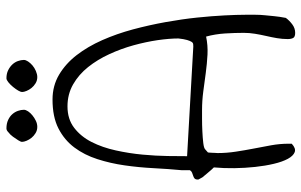

<svg xmlns="http://www.w3.org/2000/svg" viewBox="-192 -752 945 602"><g transform="rotate(-90 281.0 -451.5)"><path d="M459 -22.5Q459 -39.1 461.9 -56.2Q464.8 -73.2 468.8 -90.3Q472.7 -107.4 475.6 -125Q478.5 -142.6 478.5 -160.2Q478.5 -187.5 476.6 -218.8Q474.6 -250 466.8 -278.3Q439.5 -272.5 410.6 -273.9Q381.8 -275.4 353 -279.3Q324.2 -283.2 294.9 -287.1Q265.6 -291 236.3 -291Q227.5 -291 208.5 -291Q189.5 -291 169.4 -290Q149.4 -289.1 132.8 -287.1Q117.2 -285.2 113.3 -281.2L103.5 -272.5Q103.5 -271.5 103 -268.1Q102.5 -264.6 102.5 -259.8Q102.5 -254.9 102.1 -250Q101.6 -245.1 101.6 -242.2Q101.6 -213.9 106 -185.1Q110.4 -156.2 115.7 -128.9Q121.1 -101.6 126 -74.2Q130.9 -46.9 130.9 -19.5V-9.8Q116.2 3.9 104.5 -0.5Q92.8 -4.9 83.5 -22Q74.2 -39.1 67.9 -65.9Q61.5 -92.8 58.1 -124.5Q54.7 -156.2 54.2 -189.5Q53.7 -222.7 56.6 -253.9Q54.7 -255.9 48.8 -262.2Q43 -268.6 37.1 -275.9Q31.2 -283.2 25.4 -290Q21.5 -296.9 19.5 -300.8L18.6 -302.7V-304.7Q18.6 -311.5 22 -314.5Q25.4 -317.4 30.3 -318.8Q35.2 -320.3 40 -322.3Q44.9 -324.2 47.9 -329.1Q47.9 -330.1 47.9 -334Q47.9 -337.9 47.9 -342.3Q47.9 -346.7 47.9 -350.6Q47.9 -353.5 47.9 -355.5Q51.8 -396.5 54.2 -442.9Q56.6 -489.3 63 -533.7Q69.3 -578.1 82.5 -619.1Q95.7 -660.2 119.1 -691.4Q142.6 -722.7 178.7 -741.2Q214.8 -759.8 269.5 -759.8Q312.5 -759.8 347.2 -739.3Q381.8 -718.8 408.7 -684.1Q435.5 -649.4 455.6 -604Q475.6 -558.6 489.3 -507.8Q502.9 -457 512.2 -405.3Q521.5 -353.5 526.4 -306.6Q531.2 -259.8 533.2 -220.7Q535.2 -181.6 535.2 -156.2Q535.2 -137.7 535.2 -123Q535.2 -108.4 533.7 -94.2Q532.2 -80.1 530.8 -64.5Q529.3 -48.8 525.4 -28.3Q517.6 -17.6 505.4 -8.3Q493.2 1 478.5 1Q465.8 1 462.4 -5.4Q459 -11.7 459 -22.5ZM435.5 -318.4Q438.5 -318.4 442.9 -318.8Q447.3 -319.3 450.2 -323.7Q453.1 -328.1 456.1 -337.9Q459 -347.7 460.9 -365.2Q460.9 -393.6 455.6 -430.2Q450.2 -466.8 439.5 -505.9Q428.7 -544.9 411.6 -582Q394.5 -619.1 371.1 -648.4Q347.7 -677.7 316.9 -695.3Q286.1 -712.9 248 -712.9Q208 -712.9 180.7 -691.9Q153.3 -670.9 136.2 -637.2Q119.1 -603.5 109.9 -561.5Q100.6 -519.5 96.7 -477.5Q92.8 -435.5 92.3 -398.4Q91.8 -361.3 91.8 -337.9ZM136.7 -855.5Q136.7 -859.4 141.6 -867.2Q146.5 -875 152.8 -883.8Q159.2 -892.6 167 -898.4Q172.9 -904.3 178.7 -904.3Q194.3 -904.3 205.6 -898.9Q216.8 -893.6 223.6 -885.7Q230.5 -877.9 233.9 -868.2Q237.3 -858.4 237.3 -849.6Q237.3 -843.8 232.4 -836.4Q227.5 -829.1 219.7 -822.8Q211.9 -816.4 202.6 -812Q193.4 -807.6 183.6 -807.6Q172.9 -807.6 164.1 -813Q155.3 -818.4 149.4 -825.7Q143.6 -833 140.1 -841.3Q136.7 -849.6 136.7 -855.5ZM293 -855.5Q293 -859.4 297.4 -867.2Q301.8 -875 309.1 -883.8Q316.4 -892.6 323.7 -898.4Q331.1 -904.3 335.9 -904.3Q350.6 -904.3 361.3 -898.9Q372.1 -893.6 379.4 -885.7Q386.7 -877.9 390.1 -868.2Q393.6 -858.4 393.6 -849.6Q393.6 -843.8 388.7 -836.4Q383.8 -829.1 376.5 -822.8Q369.1 -816.4 358.9 -812Q348.6 -807.6 339.8 -807.6Q329.1 -807.6 320.3 -813Q311.5 -818.4 305.7 -825.7Q299.8 -833 296.4 -841.3Q293 -849.6 293 -855.5Z"/></g></svg>

Font: Indie Flower
Style: Regular
Weight: 400
Designer: Kimberly Geswein
Foundry: Kimberly Geswein
Version: Version 1.001 2010